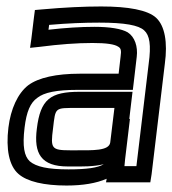

<svg xmlns="http://www.w3.org/2000/svg" viewBox="-20 -539 533 594"><path d="M449 0 490 -342C499 -408 490 -459 463 -484C437 -508 377 -519 293 -519C239 -519 178 -516 111 -510L88 -508L85 -485L77 -419L73 -391L102 -394C164 -402 218 -406 266 -406C310 -406 334 -402 345 -395C354 -390 356 -384 353 -363L347 -311H227C155 -311 99 -299 67 -275C35 -250 13 -202 6 -144C-2 -78 8 -26 37 -1C64 23 117 35 186 35C236 35 278 28 310 14L308 25H333H420H445L449 0ZM144 -141C152 -208 148 -205 220 -205H334L321 -98C317 -72 267 -74 215 -74H197C139 -74 136 -80 144 -141ZM94 -141C84 -64 107 -24 190 -24H208C233 -24 269 -23 301 -31C283 -20 249 -15 192 -15C128 -15 92 -23 72 -40C55 -56 49 -86 56 -144C62 -194 74 -221 95 -236C116 -253 155 -261 221 -261H366H391L394 -286L403 -363C407 -395 397 -425 375 -439C356 -450 320 -456 272 -456C230 -456 182 -453 130 -447L132 -462C189 -467 241 -469 287 -469C366 -469 409 -461 426 -445C443 -430 448 -400 440 -342L402 -25H365L367 -46L382 -171H380L387 -230L390 -255H365H226C136 -255 105 -232 94 -141Z"/></svg>

Font: Gamestation Display Outline
Style: Italic
Weight: 400
Designer: Jonas Hecksher
Foundry: Jonas Hecksher, Playtypeª, e-types AS
Version: Version 1.003